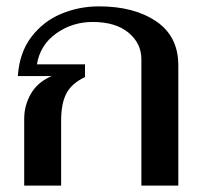

<svg xmlns="http://www.w3.org/2000/svg" viewBox="-20 -583 640 603"><path d="M56 -210Q56 -252 77 -288.5Q98 -325 142 -344H36Q41 -418 78.5 -467Q116 -516 172 -539.5Q228 -563 291 -563Q401 -563 470.5 -516Q540 -469 540 -378V0H424V-397Q424 -447 383.5 -480.5Q343 -514 271 -514Q207 -514 156.5 -478Q106 -442 96 -381H247V-341Q205 -321 188.5 -289.5Q172 -258 172 -204V0H56Z"/></svg>

Font: Taviraj Medium
Style: Regular
Weight: 500
Designer: Katatrad Team
Foundry: CadsonDemak
Version: Version 1.030